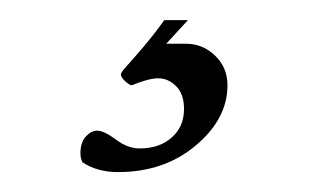

<svg xmlns="http://www.w3.org/2000/svg" viewBox="-20 -16 317 190"><path d="M142.6 3.9H166L144.5 27.3H164.1Q180.7 27.3 192.9 39.1Q205.1 50.8 205.1 68.4Q205.1 101.6 173.8 127.9Q142.6 154.3 96.7 154.3Q76.2 154.3 61.5 144.5Q59.6 140.6 59.6 135.7Q59.6 125 64.9 119.1Q70.3 113.3 76.2 113.3Q83 113.3 94.7 122.1Q106.4 130.9 118.2 130.9Q137.7 130.9 149.9 120.1Q162.1 109.4 162.1 91.8Q162.1 77.1 154.3 69.3Q146.5 61.5 136.7 61.5Q127 61.5 110.4 68.4Q108.4 68.4 104 64.5Q99.6 60.5 99.6 57.6Q99.6 55.7 105 49.8Q110.4 43.9 121.6 30.8Q132.8 17.6 142.6 3.9Z"/></svg>

Font: Crimson
Style: SemiboldItalic
Weight: 600
Italic angle: -11°
Version: Version 0.8 ; ttfautohint (v1.00) -l 8 -r 50 -G 200 -x 14 -D